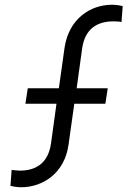

<svg xmlns="http://www.w3.org/2000/svg" viewBox="-20 -777 537 809"><path d="M69 12C160 12 253 -47 269 -169L293 -340H424L434 -405H303L326 -572C338 -659 393 -687 458 -687C463 -687 483 -687 492 -684L497 -751C488 -754 467 -757 452 -757C360 -757 270 -697 252 -576L228 -405H97L87 -340H218L195 -173C183 -88 130 -58 63 -58C58 -58 38 -60 29 -61L24 6C35 9 54 12 69 12Z"/></svg>

Font: Plus Jakarta Sans
Style: Italic
Weight: 400
Italic angle: -8°
Designer: Gumpita Rahayu
Foundry: Tokotype
Version: Version 2.071;gftools[0.9.30]